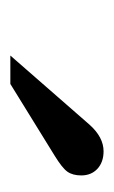

<svg xmlns="http://www.w3.org/2000/svg" viewBox="56 -794 221 373"><g transform="rotate(90 166.5 -607.5)"><path d="M87.9 -517.1 222.2 -670.9Q246.6 -698.2 273.9 -698.2Q294.9 -698.2 307.9 -686.3Q320.8 -674.3 320.8 -654.8Q320.8 -638.2 313.5 -627.9Q306.2 -617.7 282.2 -603L143.1 -517.1Z"/></g></svg>

Font: Accordance
Style: Bold
Weight: 700
Version: Version 1.2 (build January 31, 2020) Miklal Software Solutio